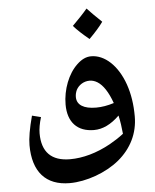

<svg xmlns="http://www.w3.org/2000/svg" viewBox="-58 -787 767 953"><g transform="rotate(-5 326.0 -311.0)"><path d="M411 -587C441 -617 465 -644 481 -667C447 -699 424 -723 409 -739C389 -715 364 -689 334 -659C352 -638 378 -614 411 -587ZM251 117C334 117 434 81 499 27C564 -27 601 -100 601 -185C601 -244 593 -297 576 -346C542 -443 478 -501 411 -501C386 -501 363 -490 340 -468C294 -425 264 -348 264 -273C264 -185 311 -135 394 -135C437 -135 479 -155 521 -196C528 -166 532 -135 535 -104C512 -86 488 -71 465 -58C396 -20 327 -1 263 -1C170 -1 123 -49 123 -142C123 -165 128 -192 137 -222L93 -233C76 -170 68 -122 68 -88C68 45 132 117 251 117ZM414 -245C353 -245 318 -266 318 -306C318 -319 321 -330 326 -341C338 -364 363 -381 393 -381C406 -381 419 -377 432 -369C459 -352 483 -316 503 -260C472 -250 442 -245 414 -245Z"/></g></svg>

Font: Noto Naskh Arabic UI
Style: Bold
Weight: 700
Designer: Monotype Design Team, David Williams, Mohamad Dakak and Nizar Qandah
Foundry: Monotype Imaging Inc.
Version: Version 2.016